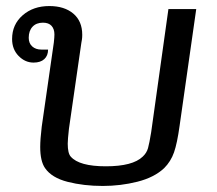

<svg xmlns="http://www.w3.org/2000/svg" viewBox="-20 -606 718 635"><path d="M129 -50Q113 -73 113 -120Q113 -145 118 -187L158 -465Q160 -483 160 -492Q160 -510 150.5 -520.5Q141 -531 122 -531Q100 -531 87.5 -517.5Q75 -504 75 -481Q75 -463 86.5 -452.5Q98 -442 117 -442H139Q139 -422 126.5 -410.5Q114 -399 91 -399Q63 -399 41.5 -421Q20 -443 20 -477Q20 -525 55 -555.5Q90 -586 143 -586Q193 -586 222.5 -561Q252 -536 252 -491Q252 -482 251 -475.5Q250 -469 249 -464L208 -180Q204 -144 204 -131Q204 -99 214 -88Q242 -56 330 -56Q419 -56 452 -88Q465 -100 469.5 -116Q474 -132 480 -169L537 -576H629L574 -190Q566 -132 555.5 -102Q545 -72 523 -50Q490 -19 434.5 -5Q379 9 320 9Q257 9 204 -4.5Q151 -18 129 -50Z"/></svg>

Font: Krub Medium
Style: Italic
Weight: 500
Italic angle: -8°
Designer: Ekaluck Peanpanawate
Foundry: Cadson Demak Co.,Ltd.
Version: Version 1.000; ttfautohint (v1.6)